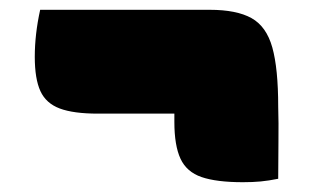

<svg xmlns="http://www.w3.org/2000/svg" viewBox="-20 -475 640 392"><path d="M62 -455H408Q463 -455 493.5 -438Q524 -421 536 -378Q548 -335 548 -257Q549 -225 548.5 -186Q548 -147 548 -110Q528 -106 512 -104.5Q496 -103 476 -103Q422 -103 391.5 -113.5Q361 -124 348.5 -151Q336 -178 336 -226V-243H180Q130 -243 102 -253.5Q74 -264 62.5 -289Q51 -314 51 -359Q51 -405 62 -455Z"/></svg>

Font: Recursive Sn Csl St XBk
Style: Regular
Weight: 1000
Version: Version 1.079;hotconv 1.0.112;makeotfexe 2.5.65598; ttfautoh